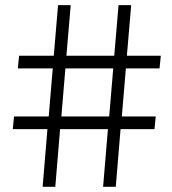

<svg xmlns="http://www.w3.org/2000/svg" viewBox="-20 -721 665 741"><path d="M232.4 -457 216.8 -271.5H401.4L417 -457ZM193.4 0H144.5L163.1 -222.7H29.3L34.2 -271.5H168L183.6 -457H48.8L53.7 -505.9H187.5L204.1 -701.2H252.9L236.3 -505.9H420.9L437.5 -701.2H486.3L469.7 -505.9H600.6L595.7 -457H465.8L450.2 -271.5H581.1L576.2 -222.7H445.3L426.8 0H377.9L396.5 -222.7H211.9Z"/></svg>

Font: spinweradBold
Style: Regular
Weight: 700
Width: 7
Version: Version 0.3 ; ttfautohint (v1.2) -l 8 -r 50 -G 200 -x 14 -D 